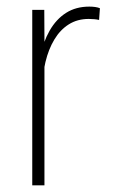

<svg xmlns="http://www.w3.org/2000/svg" viewBox="-20 -558 343 578"><path d="M113.8 -438V0H77.1V-528.3H113.3ZM280.8 -533.2 278.3 -498Q271.5 -499.5 263.9 -500.2Q256.3 -501 247.1 -501Q212.9 -501 187 -484.6Q161.1 -468.3 143.6 -439Q126 -409.7 116.9 -371.6Q107.9 -333.5 107.4 -290L90.8 -286.1Q90.8 -339.8 100.3 -385.7Q109.9 -431.6 129.6 -466.1Q149.4 -500.5 179 -519.3Q208.5 -538.1 249 -538.1Q258.3 -538.1 266.8 -536.9Q275.4 -535.6 280.8 -533.2Z"/></svg>

Font: Roboto Condensed ExtraLight
Style: Regular
Weight: 250
Designer: Christian Robertson
Foundry: Google
Version: Version 3.008; 2023